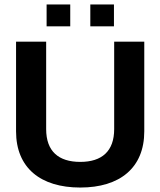

<svg xmlns="http://www.w3.org/2000/svg" viewBox="-20 -831 719 861"><path d="M189 -713H295V-811H189ZM385 -713H491V-811H385ZM340 10C517 10 627 -78 627 -242V-644H492V-252C492 -153 437 -105 340 -105C242 -105 187 -153 187 -252V-644H52V-242C52 -78 162 10 340 10Z"/></svg>

Font: Kanit Medium
Style: Regular
Weight: 500
Designer: Katatrad Team
Foundry: CadsonDemak
Version: Version 1.000;PS 001.000;hotconv 1.0.88;makeotf.lib2.5.64775